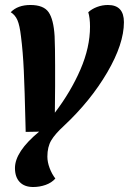

<svg xmlns="http://www.w3.org/2000/svg" viewBox="-20 -550 517 770"><path d="M137 -22 83 -21 82 -60Q79 -189 75.5 -266Q72 -343 64 -405Q59 -448 50 -469Q41 -490 23 -501Q51 -530 102 -530Q155 -530 175 -501Q195 -472 199 -405Q201 -359 201 -287V-204L200 -98Q264 -182 302.5 -271Q341 -360 341 -443Q341 -478 334 -501Q348 -514 369 -522Q390 -530 413 -530Q477 -530 477 -461Q477 -374 410 -259.5Q343 -145 236 -45Q201 -13 185.5 13Q170 39 170 78Q170 100 179 124Q188 148 202 166Q187 183 163 191.5Q139 200 113 200Q78 200 59 180Q40 160 40 124Q40 58 137 -22Z"/></svg>

Font: Sansita Medium Italic
Style: Regular
Weight: 500
Italic angle: -11°
Designer: Pablo Cosgaya
Foundry: Omnibus-Type
Version: Version 1.006